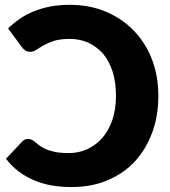

<svg xmlns="http://www.w3.org/2000/svg" viewBox="-20 -756 696 784"><path d="M95.2 -188.5Q102.5 -188.5 109.4 -185.5Q118.2 -180.7 122.6 -176.8Q138.2 -162.6 151.9 -154.8Q164.6 -147 183.1 -141.1Q203.1 -135.3 218.3 -133.3Q239.3 -130.9 260.7 -130.9Q301.3 -130.9 335.4 -146.5Q371.6 -163.1 397 -191.9Q421.4 -218.8 438.5 -265.1Q453.6 -309.6 453.6 -364.3Q453.6 -418.5 439.9 -463.4Q425.8 -506.3 400.9 -536.6Q376 -564.9 340.8 -581.5Q306.6 -597.2 264.2 -597.2Q225.6 -597.2 199.7 -588.9Q177.2 -581.5 158.2 -570.8Q139.6 -560.5 129.4 -553.2Q116.7 -544.4 104 -544.4Q90.3 -544.4 83 -550.3Q75.7 -555.2 69.8 -563L13.2 -639.6Q32.2 -659.2 60.1 -678.7Q86.9 -697.3 117.7 -709.5Q150.9 -722.7 185.5 -729.5Q223.6 -736.3 263.2 -736.3Q345.2 -736.3 410.6 -709Q477.5 -681.2 525.4 -631.8Q574.2 -581.5 600.1 -514.6Q626.5 -446.3 626.5 -364.3Q626.5 -283.2 602.1 -216.3Q577.1 -147.9 532.2 -98.6Q487.8 -49.3 420.4 -20.5Q355 7.8 271.5 7.8Q181.2 7.8 115.2 -21.5Q47.4 -51.3 4.4 -107.9L71.3 -178.7Q76.7 -184.1 83 -186.5Q88.4 -188.5 95.2 -188.5Z"/></svg>

Font: Lato-ExtraBold
Style: Regular
Weight: 500
Designer: Lukasz Dziedzic with Adam Twardoch and Botio Nikoltchev
Foundry: tyPoland Lukasz Dziedzic
Version: ""